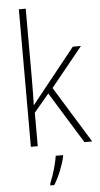

<svg xmlns="http://www.w3.org/2000/svg" viewBox="-64 -798 549 1057"><g transform="rotate(-5 211.0 -269.5)"><path d="M120 -375Q120 -302 118 -227H119Q132 -244 143.5 -258.5Q155 -273 168 -289L360 -529H405L229 -312L421 0H378L203 -284L120 -185V0H82V-760H120ZM254 69Q246 105 229.5 146Q213 187 192 221H170V213Q177 196 186.5 168.5Q196 141 203.5 111.5Q211 82 214 61H254Z"/></g></svg>

Font: Noto Sans Arabic SemCond ExtLt
Style: Regular
Weight: 200
Width: 4
Designer: Monotype Design Team, Nadine Chahine, Nizar Qandah and Khaled Hosny
Foundry: Monotype Imaging Inc.
Version: Version 2.012; ttfautohint (v1.8.4.7-5d5b)